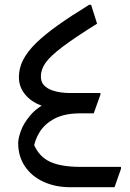

<svg xmlns="http://www.w3.org/2000/svg" viewBox="-20 -783 542 803"><path d="M56 -185Q56 -204 67.5 -236Q79 -268 107.5 -301.5Q136 -335 186 -358L179 -335Q149 -340 121.5 -356.5Q94 -373 76.5 -399.5Q59 -426 59 -460Q59 -498 77 -533Q95 -568 131.5 -603.5Q168 -639 223 -678Q278 -717 353 -763H361L386 -684Q293 -626 242 -587.5Q191 -549 171 -521Q151 -493 151 -463Q151 -440 164 -426.5Q177 -413 196 -406Q215 -399 235 -396.5Q255 -394 270 -394H400V-387L372 -309H317Q251 -309 209.5 -287.5Q168 -266 146 -231Q124 -196 119 -154L98 -173L115 -198Q133 -138 179.5 -111.5Q226 -85 319 -85H486V-77L459 0H274Q212 0 162.5 -22.5Q113 -45 84.5 -87Q56 -129 56 -185Z"/></svg>

Font: Kufam
Style: Regular
Weight: 400
Designer: Wael Morcos, Artur Schmal
Foundry: Original Type
Version: Version 1.301; ttfautohint (v1.8.3)